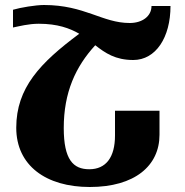

<svg xmlns="http://www.w3.org/2000/svg" viewBox="-20 -738 739 768"><path d="M618 -199V-295H440V-196C440 -109 404 -61 337 -61C273 -61 235 -99 235 -226C235 -368 282 -471 361 -557C401 -526 441 -498 513 -498C603 -498 662 -588 662 -714H586C586 -673 549 -646 499 -646C389 -646 319 -718 156 -718C123 -718 62 -708 32 -699V-628C57 -633 94 -643 135 -643C210 -643 259 -625 297 -603C141 -487 45 -387 45 -227C45 -76 164 10 339 10C519 10 618 -75 618 -199Z"/></svg>

Font: Noto Serif Armenian Extra
Style: Regular
Weight: 800
Designer: Monotype Design Team
Foundry: Monotype Imaging Inc.
Version: Version 1.901